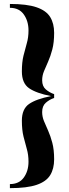

<svg xmlns="http://www.w3.org/2000/svg" viewBox="-20 -800 348 970"><path d="M30 150.5V130Q76.5 130 100.2 97Q124 64 124 17Q124 -18 115.5 -47.2Q107 -76.5 98.8 -110Q90.5 -143.5 90.5 -190.5Q90.5 -249.5 127 -274.8Q163.5 -300 238 -314.5Q163.5 -329 127 -354.2Q90.5 -379.5 90.5 -439Q90.5 -486 98.8 -519.2Q107 -552.5 115.5 -581.8Q124 -611 124 -646Q124 -693.5 100.2 -727Q76.5 -760.5 30 -760.5V-780Q116 -780 164.8 -763.2Q213.5 -746.5 233.5 -714Q253.5 -681.5 253.5 -634Q253.5 -585 244.2 -550Q235 -515 223.2 -488.8Q211.5 -462.5 202.2 -440.2Q193 -418 193 -394.5Q193 -364 211.8 -348Q230.5 -332 253.5 -324.5V-305Q230.5 -297.5 211.8 -281.2Q193 -265 193 -234Q193 -210.5 202.2 -188.2Q211.5 -166 223.2 -139.8Q235 -113.5 244.2 -78.8Q253.5 -44 253.5 5Q253.5 52.5 233.5 85Q213.5 117.5 164.8 134Q116 150.5 30 150.5Z"/></svg>

Font: Bodoni Moda SemiBold
Style: Regular
Weight: 600
Designer: Owen Earl
Foundry: indestructible type
Version: Version 2.005; ttfautohint (v1.8.4.7-5d5b)